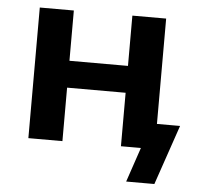

<svg xmlns="http://www.w3.org/2000/svg" viewBox="-47 -540 748 719"><g transform="rotate(5 326.5 -180.5)"><path d="M453 130 497 0H430V-95H636L559 130ZM74 0V-491H202V-302H422V-491H549V0H422V-201H202V0Z"/></g></svg>

Font: Nunito Sans 11pt
Style: Bold
Weight: 700
Version: Version 3.101;gftools[0.9.27]